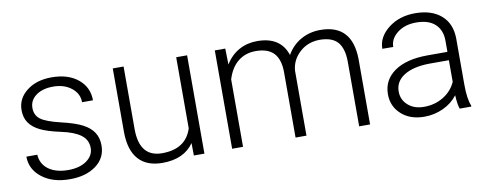

<svg xmlns="http://www.w3.org/2000/svg" viewBox="-52 -772 2582 1016"><g transform="rotate(-10 1239.0 -264.0)"><path d="M392.6 -134.3Q392.6 -177.7 357.7 -204.1Q322.8 -230.5 252.4 -245.4Q182.1 -260.3 143.3 -279.5Q104.5 -298.8 85.7 -326.7Q66.9 -354.5 66.9 -394Q66.9 -456.5 119.1 -497.3Q171.4 -538.1 252.9 -538.1Q341.3 -538.1 394.8 -494.4Q448.2 -450.7 448.2 -380.4H389.6Q389.6 -426.8 350.8 -457.5Q312 -488.3 252.9 -488.3Q195.3 -488.3 160.4 -462.6Q125.5 -437 125.5 -396Q125.5 -356.4 154.5 -334.7Q183.6 -313 260.5 -294.9Q337.4 -276.9 375.7 -256.3Q414.1 -235.8 432.6 -207Q451.2 -178.2 451.2 -137.2Q451.2 -70.3 397.2 -30.3Q343.3 9.8 256.3 9.8Q164.1 9.8 106.7 -34.9Q49.3 -79.6 49.3 -147.9H107.9Q111.3 -96.7 151.1 -68.1Q190.9 -39.6 256.3 -39.6Q317.4 -39.6 355 -66.4Q392.6 -93.3 392.6 -134.3Z M922.4 -66.9Q869.6 9.8 753.9 9.8Q669.4 9.8 625.5 -39.3Q581.5 -88.4 580.6 -184.6V-528.3H638.7V-191.9Q638.7 -41 760.7 -41Q887.7 -41 921.4 -146V-528.3H980V0H923.3Z M1185.1 -528.3 1187 -442.4Q1216.3 -490.2 1260.3 -514.2Q1304.2 -538.1 1357.9 -538.1Q1482.9 -538.1 1516.6 -435.5Q1544.9 -484.9 1592.3 -511.5Q1639.6 -538.1 1696.8 -538.1Q1866.7 -538.1 1870.1 -352.5V0H1811.5V-348.1Q1811 -418.9 1781 -453.1Q1751 -487.3 1683.1 -487.3Q1620.1 -486.3 1576.7 -446.5Q1533.2 -406.7 1528.3 -349.6V0H1469.7V-352.5Q1469.2 -420.4 1437.7 -453.9Q1406.2 -487.3 1340.8 -487.3Q1285.6 -487.3 1246.1 -455.8Q1206.5 -424.3 1187.5 -362.3V0H1128.9V-528.3Z M2351.6 0Q2342.8 -24.9 2340.3 -73.7Q2309.6 -33.7 2262 -12Q2214.4 9.8 2161.1 9.8Q2085 9.8 2037.8 -32.7Q1990.7 -75.2 1990.7 -140.1Q1990.7 -217.3 2054.9 -262.2Q2119.1 -307.1 2233.9 -307.1H2339.8V-367.2Q2339.8 -423.8 2304.9 -456.3Q2270 -488.8 2203.1 -488.8Q2142.1 -488.8 2102.1 -457.5Q2062 -426.3 2062 -382.3L2003.4 -382.8Q2003.4 -445.8 2062 -491.9Q2120.6 -538.1 2206.1 -538.1Q2294.4 -538.1 2345.5 -493.9Q2396.5 -449.7 2397.9 -370.6V-120.6Q2397.9 -43.9 2414.1 -5.9V0ZM2168 -42Q2226.6 -42 2272.7 -70.3Q2318.8 -98.6 2339.8 -146V-262.2H2235.4Q2147.9 -261.2 2098.6 -230.2Q2049.3 -199.2 2049.3 -145Q2049.3 -100.6 2082.3 -71.3Q2115.2 -42 2168 -42Z"/></g></svg>

Font: TypoPRO Roboto
Style: Regular
Weight: 300
Designer: Google
Version: Version 2.136; 2016